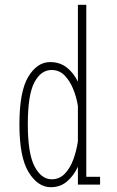

<svg xmlns="http://www.w3.org/2000/svg" viewBox="-20 -770 490 801"><path d="M192 11Q138 11 99.5 -51.5Q61 -114 61 -251Q61 -388.5 98 -449.8Q135 -511 189 -511Q230 -511 259 -488Q288 -465 305 -429V-750H340V-32.5H397.5V0H305V-74.5Q288 -37.5 259.8 -13.2Q231.5 11 192 11ZM96 -251Q96 -129.5 124.2 -75.8Q152.5 -22 196 -22Q228 -22 250.5 -45.5Q273 -69 286.2 -105.5Q299.5 -142 305 -181V-328Q299.5 -363 285.8 -397.5Q272 -432 249.8 -455Q227.5 -478 195 -478Q151 -478 123.5 -426.5Q96 -375 96 -251Z"/></svg>

Font: Trispace Condensed Thin
Style: Regular
Weight: 100
Width: 3
Designer: Tyler Finck
Foundry: Etcetera Type Company
Version: Version 1.210; ttfautohint (v1.8.3)